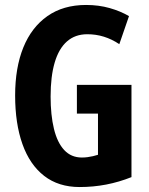

<svg xmlns="http://www.w3.org/2000/svg" viewBox="-20 -744 599 774"><path d="M290 -402H510V-30Q460 -10 408 0Q356 10 301 10Q216 10 158 -35Q100 -80 70.5 -163Q41 -246 41 -359Q41 -471 74 -552.5Q107 -634 171 -679Q235 -724 327 -724Q378 -724 422 -711.5Q466 -699 500 -679L461 -566Q431 -586 399 -596Q367 -606 332 -606Q283 -606 250 -577Q217 -548 200.5 -492Q184 -436 184 -355Q184 -280 197.5 -224.5Q211 -169 239 -139Q267 -109 310 -109Q322 -109 333 -110.5Q344 -112 355 -114.5Q366 -117 375 -120V-286H290Z"/></svg>

Font: Noto Sans Display ExtraCondensed
Style: Regular
Weight: 400
Width: 2
Version: Version 2.003